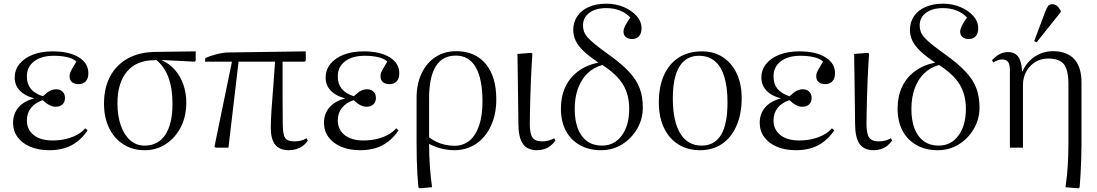

<svg xmlns="http://www.w3.org/2000/svg" viewBox="-20 -802 5959 1043"><path d="M249 14Q189 14 145 -4.5Q101 -23 76 -56.5Q51 -90 51 -135Q51 -184 80.5 -218.5Q110 -253 165 -267V-268Q115 -281 87.5 -310Q60 -339 60 -380Q60 -423 86 -455Q112 -487 158.5 -505Q205 -523 266 -523Q355 -523 407.5 -491Q460 -459 460 -404Q460 -376 446 -360.5Q432 -345 407 -345Q384 -345 371 -356Q358 -367 358 -388Q358 -397 361 -406Q364 -415 372.5 -429.5Q381 -444 395 -468Q377 -484 345.5 -491.5Q314 -499 272 -499Q205 -499 165.5 -469Q126 -439 126 -387Q126 -346 147 -320Q168 -294 213 -279Q236 -301 252 -309Q268 -317 285 -317Q307 -317 320 -304Q333 -291 333 -270Q333 -248 319.5 -235Q306 -222 282 -222Q267 -222 249.5 -230.5Q232 -239 212 -258Q171 -244 148.5 -216Q126 -188 126 -148Q126 -98 163 -68.5Q200 -39 265 -39Q305 -39 338 -47Q371 -55 398 -69.5Q425 -84 443 -105L456 -94Q431 -57 400 -33Q369 -9 331.5 2.5Q294 14 249 14Z M766 14Q700 14 650 -18Q600 -50 572.5 -107Q545 -164 545 -239Q545 -325 578.5 -387.5Q612 -450 674.5 -484.5Q737 -519 824 -520L1043 -523V-472L1037 -467L859 -476V-475Q901 -456 930.5 -422Q960 -388 976 -342.5Q992 -297 992 -244Q992 -170 962.5 -112Q933 -54 882 -20Q831 14 766 14ZM765 -11Q839 -11 878 -70Q917 -129 917 -238Q917 -322 895 -381.5Q873 -441 829 -476L819 -475Q722 -475 670 -413.5Q618 -352 618 -240Q618 -172 636.5 -120Q655 -68 688 -39.5Q721 -11 765 -11Z M1549 14Q1499 14 1475 -16Q1451 -46 1451 -107Q1451 -128 1452 -152.5Q1453 -177 1455 -206.5Q1457 -236 1460 -273.5Q1463 -311 1466.5 -359Q1470 -407 1474 -467H1276L1221 0H1152L1145 -5L1240 -467H1093L1096 -487Q1107 -492 1123 -497.5Q1139 -503 1156.5 -507.5Q1174 -512 1190.5 -514.5Q1207 -517 1217 -517L1641 -523V-472L1635 -467H1515Q1515 -417 1515 -372Q1515 -327 1515 -285.5Q1515 -244 1515.5 -205.5Q1516 -167 1516 -130Q1516 -73 1528.5 -53.5Q1541 -34 1578 -34Q1597 -34 1614 -38Q1631 -42 1645 -51L1652 -38Q1641 -21 1625 -9.5Q1609 2 1589.5 8Q1570 14 1549 14Z M1938 14Q1878 14 1834 -4.5Q1790 -23 1765 -56.5Q1740 -90 1740 -135Q1740 -184 1769.5 -218.5Q1799 -253 1854 -267V-268Q1804 -281 1776.5 -310Q1749 -339 1749 -380Q1749 -423 1775 -455Q1801 -487 1847.5 -505Q1894 -523 1955 -523Q2044 -523 2096.5 -491Q2149 -459 2149 -404Q2149 -376 2135 -360.5Q2121 -345 2096 -345Q2073 -345 2060 -356Q2047 -367 2047 -388Q2047 -397 2050 -406Q2053 -415 2061.5 -429.5Q2070 -444 2084 -468Q2066 -484 2034.5 -491.5Q2003 -499 1961 -499Q1894 -499 1854.5 -469Q1815 -439 1815 -387Q1815 -346 1836 -320Q1857 -294 1902 -279Q1925 -301 1941 -309Q1957 -317 1974 -317Q1996 -317 2009 -304Q2022 -291 2022 -270Q2022 -248 2008.5 -235Q1995 -222 1971 -222Q1956 -222 1938.5 -230.5Q1921 -239 1901 -258Q1860 -244 1837.5 -216Q1815 -188 1815 -148Q1815 -98 1852 -68.5Q1889 -39 1954 -39Q1994 -39 2027 -47Q2060 -55 2087 -69.5Q2114 -84 2132 -105L2145 -94Q2120 -57 2089 -33Q2058 -9 2020.5 2.5Q1983 14 1938 14Z M2260 221 2253 216Q2250 186 2247.5 146Q2245 106 2244 62Q2243 18 2243 -24V-270Q2243 -346 2270 -403Q2297 -460 2345.5 -492Q2394 -524 2458 -524Q2561 -524 2618.5 -455Q2676 -386 2676 -262Q2676 -181 2647 -118.5Q2618 -56 2566.5 -21Q2515 14 2447 14Q2424 14 2399 9.5Q2374 5 2352 -2.5Q2330 -10 2312 -20H2311Q2311 11 2312 41Q2313 71 2315 100Q2317 129 2320 157.5Q2323 186 2327 215ZM2448 -10Q2497 -10 2531 -38.5Q2565 -67 2583 -121Q2601 -175 2601 -250Q2601 -373 2564.5 -436.5Q2528 -500 2456 -500Q2384 -500 2347.5 -442Q2311 -384 2311 -268V-56Q2329 -42 2351 -31.5Q2373 -21 2398.5 -15.5Q2424 -10 2448 -10Z M2898 14Q2844 14 2820 -21Q2796 -56 2796 -132Q2796 -153 2795.5 -185Q2795 -217 2794.5 -255.5Q2794 -294 2793.5 -333.5Q2793 -373 2792.5 -408.5Q2792 -444 2791.5 -470.5Q2791 -497 2791 -509L2866 -515L2872 -510Q2870 -483 2868 -445Q2866 -407 2864 -364.5Q2862 -322 2861 -279Q2860 -236 2859 -197Q2858 -158 2858 -129Q2858 -76 2872.5 -55Q2887 -34 2924 -34Q2943 -34 2960 -38.5Q2977 -43 2991 -51L2997 -38Q2986 -22 2970.5 -10Q2955 2 2936.5 8Q2918 14 2898 14Z M3245 14Q3179 14 3129.5 -14Q3080 -42 3053.5 -92.5Q3027 -143 3027 -212Q3027 -278 3051 -329.5Q3075 -381 3121 -415Q3167 -449 3231 -462Q3183 -494 3152.5 -522.5Q3122 -551 3108 -579.5Q3094 -608 3094 -639Q3094 -682 3116.5 -714.5Q3139 -747 3179.5 -764.5Q3220 -782 3274 -782Q3325 -782 3368.5 -763.5Q3412 -745 3438.5 -715Q3465 -685 3465 -648Q3465 -621 3451.5 -605.5Q3438 -590 3414 -590Q3392 -590 3379.5 -601Q3367 -612 3367 -630Q3367 -643 3375 -660Q3383 -677 3404 -707Q3380 -732 3347 -745Q3314 -758 3273 -758Q3216 -758 3181.5 -732.5Q3147 -707 3147 -664Q3147 -646 3152.5 -630.5Q3158 -615 3173 -598Q3188 -581 3216 -558.5Q3244 -536 3289 -504Q3358 -454 3398 -411Q3438 -368 3455 -322Q3472 -276 3472 -218Q3472 -155 3441 -102Q3410 -49 3359 -17.5Q3308 14 3245 14ZM3250 -11Q3317 -11 3357.5 -65.5Q3398 -120 3398 -211Q3398 -288 3364 -343.5Q3330 -399 3252 -449Q3205 -436 3171.5 -403.5Q3138 -371 3120 -322Q3102 -273 3102 -210Q3102 -147 3119.5 -102.5Q3137 -58 3170 -34.5Q3203 -11 3250 -11Z M3783 14Q3715 14 3664.5 -18Q3614 -50 3586.5 -108Q3559 -166 3559 -245Q3559 -332 3587 -394Q3615 -456 3667.5 -489.5Q3720 -523 3793 -523Q3858 -523 3906.5 -491.5Q3955 -460 3982 -403Q4009 -346 4009 -269Q4009 -183 3981 -119Q3953 -55 3902.5 -20.5Q3852 14 3783 14ZM3791 -11Q3862 -11 3897 -69.5Q3932 -128 3932 -245Q3932 -329 3914.5 -385.5Q3897 -442 3862.5 -470.5Q3828 -499 3777 -499Q3707 -499 3671 -440.5Q3635 -382 3635 -268Q3635 -143 3675.5 -77Q3716 -11 3791 -11Z M4305 14Q4245 14 4201 -4.5Q4157 -23 4132 -56.5Q4107 -90 4107 -135Q4107 -184 4136.5 -218.5Q4166 -253 4221 -267V-268Q4171 -281 4143.5 -310Q4116 -339 4116 -380Q4116 -423 4142 -455Q4168 -487 4214.5 -505Q4261 -523 4322 -523Q4411 -523 4463.5 -491Q4516 -459 4516 -404Q4516 -376 4502 -360.5Q4488 -345 4463 -345Q4440 -345 4427 -356Q4414 -367 4414 -388Q4414 -397 4417 -406Q4420 -415 4428.5 -429.5Q4437 -444 4451 -468Q4433 -484 4401.5 -491.5Q4370 -499 4328 -499Q4261 -499 4221.5 -469Q4182 -439 4182 -387Q4182 -346 4203 -320Q4224 -294 4269 -279Q4292 -301 4308 -309Q4324 -317 4341 -317Q4363 -317 4376 -304Q4389 -291 4389 -270Q4389 -248 4375.5 -235Q4362 -222 4338 -222Q4323 -222 4305.5 -230.5Q4288 -239 4268 -258Q4227 -244 4204.5 -216Q4182 -188 4182 -148Q4182 -98 4219 -68.5Q4256 -39 4321 -39Q4361 -39 4394 -47Q4427 -55 4454 -69.5Q4481 -84 4499 -105L4512 -94Q4487 -57 4456 -33Q4425 -9 4387.5 2.5Q4350 14 4305 14Z M4727 14Q4673 14 4649 -21Q4625 -56 4625 -132Q4625 -153 4624.5 -185Q4624 -217 4623.5 -255.5Q4623 -294 4622.5 -333.5Q4622 -373 4621.5 -408.5Q4621 -444 4620.5 -470.5Q4620 -497 4620 -509L4695 -515L4701 -510Q4699 -483 4697 -445Q4695 -407 4693 -364.5Q4691 -322 4690 -279Q4689 -236 4688 -197Q4687 -158 4687 -129Q4687 -76 4701.5 -55Q4716 -34 4753 -34Q4772 -34 4789 -38.5Q4806 -43 4820 -51L4826 -38Q4815 -22 4799.5 -10Q4784 2 4765.5 8Q4747 14 4727 14Z M5074 14Q5008 14 4958.5 -14Q4909 -42 4882.5 -92.5Q4856 -143 4856 -212Q4856 -278 4880 -329.5Q4904 -381 4950 -415Q4996 -449 5060 -462Q5012 -494 4981.5 -522.5Q4951 -551 4937 -579.5Q4923 -608 4923 -639Q4923 -682 4945.5 -714.5Q4968 -747 5008.5 -764.5Q5049 -782 5103 -782Q5154 -782 5197.5 -763.5Q5241 -745 5267.5 -715Q5294 -685 5294 -648Q5294 -621 5280.5 -605.5Q5267 -590 5243 -590Q5221 -590 5208.5 -601Q5196 -612 5196 -630Q5196 -643 5204 -660Q5212 -677 5233 -707Q5209 -732 5176 -745Q5143 -758 5102 -758Q5045 -758 5010.5 -732.5Q4976 -707 4976 -664Q4976 -646 4981.5 -630.5Q4987 -615 5002 -598Q5017 -581 5045 -558.5Q5073 -536 5118 -504Q5187 -454 5227 -411Q5267 -368 5284 -322Q5301 -276 5301 -218Q5301 -155 5270 -102Q5239 -49 5188 -17.5Q5137 14 5074 14ZM5079 -11Q5146 -11 5186.5 -65.5Q5227 -120 5227 -211Q5227 -288 5193 -343.5Q5159 -399 5081 -449Q5034 -436 5000.5 -403.5Q4967 -371 4949 -322Q4931 -273 4931 -210Q4931 -147 4948.5 -102.5Q4966 -58 4999 -34.5Q5032 -11 5079 -11Z M5838 221 5768 215Q5773 181 5776 152Q5779 123 5780.5 95Q5782 67 5783 38Q5784 9 5784 -26V-345Q5784 -422 5759.5 -453Q5735 -484 5673 -484Q5635 -484 5604 -465Q5573 -446 5555 -413.5Q5537 -381 5537 -340V0H5466V-422Q5466 -452 5456 -465.5Q5446 -479 5424 -479Q5402 -479 5376 -463L5369 -475Q5389 -497 5410.5 -508Q5432 -519 5456 -519Q5493 -519 5511.5 -493.5Q5530 -468 5532 -415H5535Q5549 -448 5574 -472.5Q5599 -497 5631.5 -510.5Q5664 -524 5699 -524Q5776 -524 5815.5 -481Q5855 -438 5855 -354V-16Q5855 25 5853.5 64.5Q5852 104 5850 142Q5848 180 5845 216ZM5611 -572 5598 -579 5658 -738Q5667 -761 5674 -770Q5681 -779 5697 -779Q5710 -779 5720.5 -771Q5731 -763 5742 -744V-736Z"/></svg>

Font: Literata 60pt Light
Style: Regular
Weight: 300
Designer: Latin by Veronika Burian and Jose Scaglione. Greek by Irene Vlachou. Cyrillic by Vera Evstafieva.
Foundry: TypeTogether
Version: Version 3.103;gftools[0.9.29]